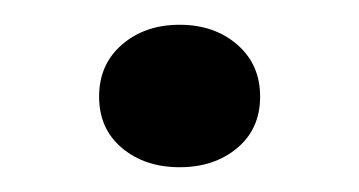

<svg xmlns="http://www.w3.org/2000/svg" viewBox="-20 -125 290 155"><path d="M78.5 -5.5Q60 -21 60 -47Q60 -73 78.5 -89Q97 -105 125 -105Q153 -105 171.5 -89Q190 -73 190 -47Q190 -21 171.5 -5.5Q153 10 125 10Q97 10 78.5 -5.5Z"/></svg>

Font: Unna
Style: Regular
Weight: 400
Designer: Jorge de Buen U.
Foundry: Omnibus-Type
Version: Version 2.006;PS 002.006;hotconv 1.0.70;makeotf.lib2.5.58329